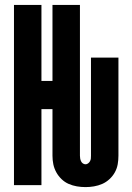

<svg xmlns="http://www.w3.org/2000/svg" viewBox="-20 -755 540 783"><path d="M329 8Q311 8 293.5 5Q276 2 260 -5Q244 -12 231 -24.5Q218 -37 209.5 -52.5Q201 -68 197.5 -85Q194 -102 194 -120V-310H149V0H37V-735H149V-425H194V-735H306V-120Q306 -114 307 -108.5Q308 -103 310.5 -97.5Q313 -92 318 -88.5Q323 -85 329 -85Q334 -85 339 -88.5Q344 -92 347 -97.5Q350 -103 350.5 -108.5Q351 -114 351 -120V-520H463V-120Q463 -102 460 -85Q457 -68 448.5 -52.5Q440 -37 426.5 -24.5Q413 -12 397 -5Q381 2 363.5 5Q346 8 329 8Z"/></svg>

Font: Iosevka Heavy
Style: Regular
Weight: 900
Monospace: yes
Designer: Belleve Invis
Foundry: Belleve Invis
Version: Version 32.5.0; ttfautohint (v1.8.4)